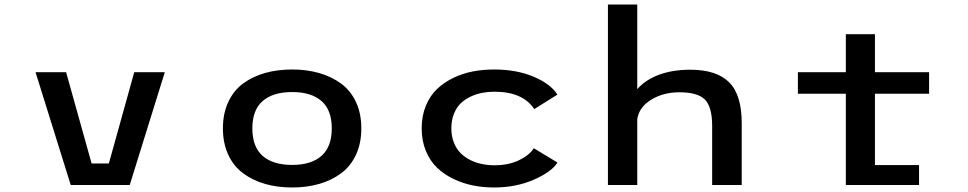

<svg xmlns="http://www.w3.org/2000/svg" viewBox="-20 -820 4290 851"><path d="M575 -500H710.5L555 0H293.5L137.5 -500H273L386 -95.5H462.5Z M1275 11Q1209.5 11 1154.8 -4.8Q1100 -20.5 1057.8 -51.8Q1015.5 -83 991.8 -134Q968 -185 968 -251Q968 -317 991.8 -368Q1015.5 -419 1057.8 -450Q1100 -481 1154.8 -496.5Q1209.5 -512 1275 -512Q1340 -512 1394.8 -496.2Q1449.5 -480.5 1491.8 -449.5Q1534 -418.5 1557.8 -367.8Q1581.5 -317 1581.5 -251Q1581.5 -185 1557.8 -134Q1534 -83 1491.8 -51.8Q1449.5 -20.5 1394.8 -4.8Q1340 11 1275 11ZM1275 -89Q1359.5 -89 1405 -129.2Q1450.5 -169.5 1450.5 -251Q1450.5 -332.5 1405 -372.2Q1359.5 -412 1275 -412Q1190 -412 1144.2 -372.2Q1098.5 -332.5 1098.5 -251Q1098.5 -169 1144.2 -129Q1190 -89 1275 -89Z M2451 -99.5Q2424 -57.5 2345.2 -23.2Q2266.5 11 2170 11Q2121.5 11 2076.5 2Q2031.5 -7 1989.8 -27Q1948 -47 1917 -76.8Q1886 -106.5 1867.5 -151.2Q1849 -196 1849 -251Q1849 -306.5 1867.5 -351.2Q1886 -396 1917 -425.5Q1948 -455 1989.8 -475Q2031.5 -495 2076.5 -503.5Q2121.5 -512 2170 -512Q2269.5 -512 2345.2 -480Q2421 -448 2450.5 -400.5L2348 -336.5Q2297 -413.5 2171.5 -413.5Q2143 -413.5 2117 -408.5Q2091 -403.5 2065.5 -391.5Q2040 -379.5 2021.5 -361.5Q2003 -343.5 1991.8 -315Q1980.5 -286.5 1980.5 -251Q1980.5 -216 1991.8 -187.8Q2003 -159.5 2021.8 -141Q2040.5 -122.5 2065.5 -110.2Q2090.5 -98 2117 -92.8Q2143.5 -87.5 2171.5 -87.5Q2233.5 -87.5 2279.8 -109.5Q2326 -131.5 2346 -163Z M2674.5 0V-800H2804.5V-425Q2841 -466.5 2901.2 -488.8Q2961.5 -511 3039 -511Q3156 -511 3211.8 -455.2Q3267.5 -399.5 3267.5 -274.5V0H3136.5V-261.5Q3136.5 -346.5 3104.2 -378.8Q3072 -411 2991.5 -411Q2919.5 -411 2865.8 -377.8Q2812 -344.5 2804.5 -291.5V0Z M3516.5 -404.5V-500H3729V-668.5H3858V-500H4098V-404.5H3858V-88.5H4053.5V0H3729V-404.5Z"/></svg>

Font: League Mono Wide Medium
Style: Regular
Weight: 500
Width: 8
Designer: Tyler Finck
Foundry: The League of Moveable Type / Tyler Finck
Version: Version 2.210